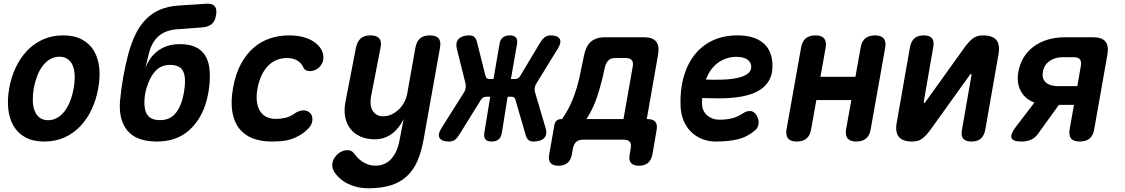

<svg xmlns="http://www.w3.org/2000/svg" viewBox="-20 -750 6040 1031"><path d="M218 10Q157.2 10 116.2 -12.6Q75.3 -35.1 52.5 -74.2Q29.8 -113.2 24.4 -165Q19 -216.8 29.3 -275.3Q39.6 -333.8 63.5 -385.4Q87.4 -437.1 123.8 -476Q160.3 -514.9 209.2 -537.4Q258.2 -560 319 -560Q380.1 -560 421.1 -537.4Q462 -514.9 484.8 -476.3Q507.5 -437.8 512.9 -386.1Q518.3 -334.5 507.3 -275.3Q497 -216.8 473.3 -165Q449.6 -113.2 413 -74.2Q376.4 -35.1 327.6 -12.6Q278.8 10 218 10ZM238.2 -104.5Q265.5 -104.5 288.2 -118Q311 -131.4 328.1 -154.5Q345.3 -177.5 357.3 -208.8Q369.4 -240 375.3 -275.3Q381.9 -311.3 381.1 -342.2Q380.3 -373.2 371.4 -395.9Q362.6 -418.6 344.5 -432Q326.4 -445.5 298.8 -445.5Q271.2 -445.5 248.5 -432Q225.7 -418.6 208.6 -395.5Q191.4 -372.5 179.5 -341.4Q167.6 -310.3 161 -275Q155.4 -239.7 156.2 -208.6Q157 -177.5 166.2 -154.5Q175.4 -131.4 193.2 -118Q210.9 -104.5 238.2 -104.5Z M932.7 -592.9Q900.3 -590.6 875.2 -581.4Q850.1 -572.2 831.1 -555.4Q812.1 -538.7 799.3 -515.2Q786.4 -491.7 778.8 -459.8L759.9 -382.2Q769.5 -409.3 785.4 -433Q801.3 -456.6 824.4 -474.6Q847.5 -492.5 877.5 -502.8Q907.5 -513 945.3 -513Q994.2 -513 1026.9 -498.7Q1059.5 -484.3 1078.5 -456.9Q1097.5 -429.5 1103.4 -390.5Q1109.2 -351.4 1105.2 -301.3Q1103.2 -278 1099.2 -254.8Q1095.2 -231.5 1088.9 -208.2Q1061.5 -108.1 993.1 -48.4Q924.7 11.4 818 10Q711 8.6 663.6 -49.3Q616.3 -107.1 624.5 -208.2Q630.4 -271.2 641.4 -334Q652.4 -396.8 668.8 -459.8Q685.6 -520.5 708.4 -567.2Q731.3 -613.8 763.6 -646.6Q796 -679.4 838.3 -697.7Q880.7 -716 936.8 -720L1088.7 -730Q1120.8 -732 1133.5 -715.8Q1146.2 -699.6 1140.1 -667.5Q1134.4 -635.4 1116.5 -620.5Q1098.5 -605.6 1066.4 -602.9ZM838.3 -105Q885.8 -105 913.9 -132.3Q942 -159.5 956.9 -208.2Q963.9 -231.5 967.9 -254.8Q971.9 -278 973.2 -301.3Q976.1 -350 958.2 -375.7Q940.4 -401.5 890.8 -401.5Q867.4 -401.5 848.5 -392.9Q829.5 -384.4 814.9 -369.1Q800.2 -353.8 789.2 -333Q778.1 -312.3 770.5 -288.3Q762.5 -265 759.2 -245.3Q755.9 -225.5 755.3 -202.2Q755 -179.1 759.3 -160.8Q763.5 -142.4 773.5 -130.2Q783.5 -117.9 799.7 -111.5Q815.8 -105 838.3 -105Z M1231.2 -276.8Q1244.5 -352.4 1273.5 -406.1Q1302.5 -459.7 1342.1 -493.9Q1381.8 -528 1430.5 -544Q1479.2 -560 1531.3 -560Q1574.2 -560 1606.5 -551.4Q1638.9 -542.8 1661.6 -528.3Q1684.4 -513.8 1697.6 -495.9Q1710.7 -478.1 1714.6 -459.6Q1721.1 -432.4 1708.8 -408.7Q1696.6 -385.1 1673 -374.4Q1654.4 -366.2 1635.4 -368.8Q1616.4 -371.5 1609 -387.9Q1598.9 -411.2 1576.5 -424.8Q1554.1 -438.5 1520.6 -438.5Q1495.1 -438.5 1470 -429.6Q1444.8 -420.8 1423.9 -401Q1402.9 -381.2 1387 -350.2Q1371.1 -319.3 1362.8 -275.5Q1355.2 -233.5 1359.8 -202.3Q1364.4 -171.1 1378.1 -151Q1391.7 -130.9 1412.9 -121.2Q1434.1 -111.5 1459.7 -111.5Q1487.1 -111.5 1512.4 -117.3Q1537.7 -123.1 1560.3 -139.5Q1580.6 -154.3 1603.5 -157Q1626.4 -159.7 1643.2 -145Q1651.3 -138.3 1654.7 -128Q1658.1 -117.7 1657.5 -105.9Q1656.9 -94.1 1651.5 -81.9Q1646 -69.6 1635.4 -59.7Q1612.4 -36.7 1588.9 -23Q1565.4 -9.3 1541.3 -1.9Q1517.1 5.6 1491.4 7.8Q1465.8 10 1438.9 10Q1381.8 10 1337.5 -7Q1293.3 -24 1265.2 -58.9Q1237.2 -93.7 1227.7 -148.1Q1218.2 -202.4 1231.2 -276.8Z M2147.5 -110.9Q2122.4 -59.4 2083 -30.7Q2043.7 -2 1993.6 -2Q1948 -2 1914.5 -17.2Q1881.1 -32.5 1860.6 -59.6Q1840.1 -86.7 1833.4 -123.1Q1826.8 -159.5 1834.8 -202.5L1891.5 -494Q1898.6 -527.5 1917 -543.7Q1935.5 -560 1969 -560Q2002.5 -560 2016.6 -543.7Q2030.6 -527.5 2023.5 -494L1972.2 -231.3Q1968.6 -211.6 1969.9 -192.6Q1971.1 -173.7 1979.2 -158.9Q1987.2 -144 2001.4 -134.8Q2015.5 -125.5 2038.3 -125.5Q2062.5 -125.5 2084.1 -136.3Q2105.8 -147 2123 -163.8Q2140.2 -180.7 2151.4 -202.4Q2162.6 -224.1 2166.6 -246.7L2210.7 -494Q2216.8 -527.5 2235.7 -543.7Q2254.7 -560 2288.2 -560Q2321.7 -560 2335.3 -543.7Q2348.8 -527.5 2342.7 -494L2254.5 0Q2242.8 64.7 2221.9 113.4Q2201 162 2166.3 194.9Q2131.6 227.7 2080.6 244.4Q2029.6 261 1958.1 261Q1926.9 261 1899.7 254.9Q1872.6 248.8 1849.3 237.5Q1826.1 226.2 1807.4 210Q1788.8 193.8 1774.9 172.9Q1767.8 162.5 1765.4 150.3Q1763.1 138 1765.1 125.5Q1766.8 112.7 1774.2 100.4Q1781.7 88.1 1792.2 78.3Q1802.7 68.5 1816.2 62.4Q1829.7 56.3 1844.5 56.3Q1854.8 56.3 1863.7 59.7Q1872.6 63.2 1879 71.5Q1888.4 83.8 1899.5 95.9Q1910.6 108.1 1924.8 117.6Q1939 127.1 1957 133.3Q1974.9 139.5 1997.3 139.5Q2021.2 139.5 2041.6 131.3Q2062 123.1 2078.7 105.6Q2095.5 88.1 2107.6 62Q2119.7 36 2126 0Z M2445.7 -26Q2434.6 -7.8 2422.7 1.1Q2410.8 10 2391.3 10Q2353.3 10 2341 -8.5Q2328.7 -27 2350.5 -62L2472.4 -255.1Q2478.4 -265.5 2480.6 -277.6Q2482.8 -289.7 2480.1 -300.1L2433.1 -488.4Q2425.1 -523 2443.4 -541.5Q2461.8 -560 2500.1 -560Q2518.9 -560 2528.2 -550.2Q2537.4 -540.5 2541.4 -523.7L2586.6 -344Q2588.9 -335.7 2593.5 -330.7Q2598.2 -325.7 2608.2 -325.7H2630L2662.1 -512.9Q2665.8 -536.8 2679.7 -548.4Q2693.7 -560 2717.6 -560Q2740.8 -560 2750.4 -548.4Q2760 -536.8 2756.3 -512.9L2723.5 -325.7H2745.9Q2755.2 -325.7 2762.6 -330.7Q2769.9 -335.7 2774.9 -344.7L2882.5 -524.4Q2892.9 -540.5 2905.3 -550.2Q2917.7 -560 2936.5 -560Q2973.8 -560 2985.1 -541.5Q2996.3 -523 2975.9 -489.8L2860.4 -301.9Q2853.7 -291.5 2851.5 -279.8Q2849.3 -268 2852.3 -256.9L2910.1 -61.3Q2920.1 -27 2901.8 -8.5Q2883.4 10 2845.1 10Q2826.3 10 2817 1.2Q2807.8 -7.5 2802.8 -25.3L2748.3 -212.1Q2746.3 -221.1 2741.6 -225.7Q2737 -230.4 2727.7 -230.4H2705.9L2674.9 -37.1Q2671.2 -13.2 2657.6 -1.6Q2644 10 2620.1 10Q2596.9 10 2586.9 -1.6Q2577 -13.2 2580.7 -37.1L2612.4 -230.4H2590Q2580 -230.4 2573.5 -225.7Q2567 -221.1 2560.7 -211.4Z M2978.9 140Q2948.4 140 2935.9 124.7Q2923.3 109.5 2929.1 79L2956.9 -77.6Q2959.2 -94.1 2969.1 -102.4Q2979 -110.6 2995.5 -110.6H2997.7Q3011.7 -129.2 3029.7 -161.8Q3047.7 -194.4 3063.3 -237.1Q3079 -279.7 3090 -327.4L3116.9 -456Q3127 -504 3154.2 -527Q3181.4 -550 3229.4 -550H3436.4Q3484.4 -550 3503.2 -527Q3522 -504 3513.6 -456L3453 -110.6H3456.7Q3486.7 -110.6 3499.1 -95.6Q3511.4 -80.6 3505.7 -50.6L3483.3 79Q3477.5 109.5 3459.5 124.7Q3441.6 140 3411.1 140Q3380.6 140 3368 124.7Q3355.5 109.5 3361.3 79L3366.7 47Q3371.4 23.5 3361.8 11.8Q3352.3 0 3328.1 0H3111.9Q3087.7 0 3074.5 11.8Q3061.2 23.5 3056.5 47L3051.1 79Q3045.3 109.5 3027.4 124.7Q3009.4 140 2978.9 140ZM3377.4 -391.5Q3382.1 -415.7 3372.2 -427.1Q3362.3 -438.5 3338.8 -438.5H3285.2Q3261 -438.5 3248.1 -426.7Q3235.2 -415 3228.8 -391.5L3214.4 -328.1Q3202.7 -280.6 3188.8 -237.7Q3174.8 -194.7 3158.3 -161.9Q3141.8 -129 3128.8 -110.6H3328Z M4040 -134.6Q4056.1 -110.4 4053.5 -86.7Q4050.9 -62.9 4034.8 -50.3Q3990.1 -12.7 3939.1 -1.4Q3888.1 10 3823.6 10Q3783.6 10 3749.5 -3.9Q3715.5 -17.7 3690.3 -42.7Q3665.1 -67.7 3650.7 -102.6Q3636.4 -137.4 3634.4 -179.4Q3631.1 -265.9 3651 -336.3Q3670.9 -406.7 3710.5 -456.5Q3750.2 -506.4 3808.1 -533.2Q3866.1 -560 3939.6 -560Q4027.6 -560 4075.7 -521.2Q4123.8 -482.4 4127.7 -409.2Q4130.3 -361.5 4115.2 -328.8Q4100 -296.1 4071.9 -275Q4043.8 -254 4006.1 -242.4Q3968.3 -230.9 3925.5 -226.2Q3882.7 -221.5 3837.5 -221.8Q3792.3 -222.1 3750.2 -223.4Q3749.9 -215.6 3749.8 -207.5Q3749.6 -199.4 3749.6 -191Q3750.3 -171.6 3757.9 -156.1Q3765.5 -140.6 3777.9 -129.9Q3790.3 -119.2 3806.7 -113.3Q3823 -107.3 3840.5 -107.3Q3863.5 -107.3 3880.8 -109.3Q3898.1 -111.3 3913.6 -115.5Q3929 -119.6 3943.3 -126.6Q3957.6 -133.6 3973.3 -143.6Q3988.6 -154 4007.9 -153.9Q4027.3 -153.7 4040 -134.6ZM3770.5 -322.6Q3815.7 -321 3860.1 -322.4Q3904.5 -323.8 3939.3 -331.3Q3974 -338.7 3994.8 -354Q4015.7 -369.2 4013.8 -395Q4012.8 -407.2 4006.8 -416.6Q4000.9 -426 3990.7 -432.1Q3980.6 -438.2 3966.3 -441.5Q3952 -444.8 3934.7 -444.8Q3907.9 -444.8 3882.9 -436.9Q3857.8 -429.1 3836.4 -413.7Q3814.9 -398.3 3798.3 -375.4Q3781.7 -352.6 3770.5 -322.6Z M4258.1 10Q4225.6 10 4211.9 -6.3Q4198.2 -22.5 4203.6 -56L4281.6 -494Q4287 -527.5 4306.3 -543.7Q4325.6 -560 4359.1 -560Q4391.6 -560 4405.3 -543.7Q4419 -527.5 4413.6 -494L4385.6 -337.5H4573.4L4601.4 -494Q4606.8 -527.5 4626.1 -543.7Q4645.4 -560 4678.9 -560Q4711.4 -560 4725.1 -543.7Q4738.8 -527.5 4733.4 -494L4655.4 -56Q4650 -22.5 4630.7 -6.3Q4611.4 10 4577.9 10Q4545.4 10 4531.7 -6.3Q4518 -22.5 4523.4 -56L4551.4 -212.5H4363.6L4335.6 -56Q4330.2 -22.5 4310.9 -6.3Q4291.6 10 4258.1 10Z M4866.5 -497.5Q4872.6 -528.9 4890.5 -544.4Q4908.4 -560 4940.5 -560Q4971.6 -560 4984.6 -544.4Q4997.6 -528.9 4991.5 -497.5L4940.2 -203Q4940.5 -197 4942.5 -197Q4945.2 -197 4946.6 -198.5Q4947.9 -200 4949.9 -203L5159.5 -495.3Q5181.1 -525.3 5202.6 -542.6Q5224.2 -560 5258.9 -560Q5309.8 -560 5330.4 -534.9Q5350.9 -509.8 5341.8 -458.9L5270.5 -52.5Q5264.4 -21.1 5246.5 -5.6Q5228.6 10 5196.5 10Q5165.4 10 5152.4 -5.6Q5139.4 -21.1 5145.5 -52.5L5196.8 -347Q5195.8 -353 5193.8 -353Q5191.8 -353 5190.4 -351.5Q5189.1 -350 5187.1 -347L4977.5 -54.7Q4955.9 -24.7 4934.4 -7.4Q4912.8 10 4878.1 10Q4827.2 10 4806.6 -15.1Q4786.1 -40.2 4795.2 -91.1Z M5465.9 10Q5419.1 10 5411.6 -8.7Q5404.2 -27.4 5434.1 -67.8L5534.7 -199.3Q5485 -217.5 5461.5 -260.9Q5438 -304.4 5448.3 -363.3Q5463.7 -451 5531.3 -500.5Q5598.9 -550 5702.1 -550H5849.2Q5897.2 -550 5916 -527Q5934.8 -504 5926.4 -456L5855.7 -56Q5850.3 -22.5 5831 -6.3Q5811.7 10 5778.2 10Q5744.7 10 5731.5 -6.3Q5718.3 -22.5 5723.7 -56L5747 -187H5666L5552.8 -30.1Q5536.3 -7.1 5513.6 1.4Q5490.9 10 5465.9 10ZM5783.9 -396Q5788.6 -419.5 5778.7 -431.2Q5768.8 -443 5745.3 -443H5689.5Q5645.4 -443 5616 -422.3Q5586.5 -401.7 5580.2 -364.7Q5573.6 -328 5595.5 -307.7Q5617.3 -287.4 5662.1 -287.4H5764.9Z"/></svg>

Font: Maple Mono
Style: Italic
Weight: 400
Italic angle: -10°
Monospace: yes
Designer: subframe7536
Version: Version 7.300